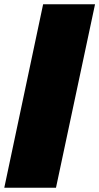

<svg xmlns="http://www.w3.org/2000/svg" viewBox="-86 -755 463 895"><path d="M-66 120 115 -735H357L175 120Z"/></svg>

Font: Kanit Black
Style: Italic
Weight: 900
Italic angle: -12°
Designer: Katatrad Team
Foundry: CadsonDemak
Version: Version 2.000; ttfautohint (v1.8.3)